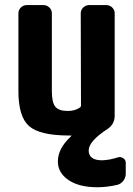

<svg xmlns="http://www.w3.org/2000/svg" viewBox="-20 -540 540 779"><path d="M458 98.6Q468.8 94.7 479.5 101.6Q490.2 108.4 490.2 120.1V165Q490.2 180.7 480.5 193.4Q470.7 206.1 456.1 210Q413.1 219.7 375 219.7Q300.8 219.7 257.8 190.4Q214.8 161.1 214.8 115.2Q214.8 62.5 267.6 13.7Q271.5 9.8 267.6 9.8H259.8Q141.6 9.8 98.1 -28.3Q54.7 -66.4 54.7 -169.9V-485.4Q54.7 -500 64.9 -509.8Q75.2 -519.5 89.8 -519.5H155.3Q169.9 -519.5 180.2 -509.8Q190.4 -500 190.4 -485.4V-169.9Q190.4 -124 204.6 -106.9Q218.8 -89.8 254.9 -89.8Q284.2 -89.8 303.7 -103.5Q308.6 -106.4 308.6 -112.3L307.6 -485.4Q307.6 -500 317.9 -509.8Q328.1 -519.5 342.8 -519.5H410.2Q424.8 -519.5 435.1 -509.8Q445.3 -500 445.3 -485.4V-70.3Q445.3 -36.1 416 -16.6Q339.8 33.2 339.8 70.3Q339.8 110.4 394.5 110.4Q424.8 109.4 458 98.6Z"/></svg>

Font: Rounded-L Mgen+ 1mn bold
Style: Bold
Weight: 700
Designer: [Source Han Sans]
Ryoko NISHIZUKA  (kana & ideographs); Paul D. Hunt (Latin, Greek & Cyrillic); Wenlong ZHANG  (bopomofo
Version: Version 1.059.20150602